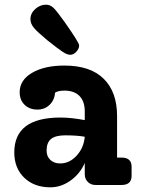

<svg xmlns="http://www.w3.org/2000/svg" viewBox="-20 -790 607 820"><path d="M181 -619Q139 -654 124.5 -671.5Q110 -689 110 -708Q110 -733 130.5 -751.5Q151 -770 177 -770Q195 -770 209.5 -755.5Q224 -741 256 -696Q318 -608 318 -596Q318 -582 306 -569Q294 -556 280 -556Q267 -556 248.5 -568Q230 -580 181 -619ZM499 -117Q542 -117 542 -78V-39Q542 0 499 0H388Q368 0 355 -13Q342 -26 342 -46V-94Q322 -48 281.5 -19Q241 10 195 10Q126 10 83.5 -31Q41 -72 41 -139Q41 -288 238 -288Q284 -288 342 -277V-314Q342 -357 319.5 -380Q297 -403 255 -403Q228 -403 215 -394Q213 -363 192 -342.5Q171 -322 140 -322Q106 -322 85 -342.5Q64 -363 64 -396Q64 -448 117 -479Q170 -510 255 -510Q366 -510 423 -453.5Q480 -397 480 -295V-117ZM237 -92Q277 -92 307.5 -125.5Q338 -159 342 -206Q309 -212 259 -212Q217 -212 198 -196.5Q179 -181 179 -147Q179 -122 195 -107Q211 -92 237 -92Z"/></svg>

Font: Solway
Style: Bold
Weight: 700
Designer: Mariya V. Pigoulevskaya
Foundry: The Northern Block Ltd.
Version: Version 1.000;hotconv 1.0.109;makeotfexe 2.5.65596